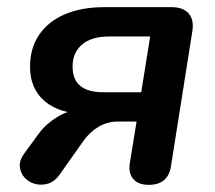

<svg xmlns="http://www.w3.org/2000/svg" viewBox="-20 -509 601 537"><path d="M396 8Q367 8 353 -8Q339 -24 343 -52L362 -169H309Q280 -169 255 -154Q230 -139 212 -113L147 -21Q133 -1 114.5 4.5Q96 10 78.5 5.5Q61 1 49 -12Q37 -25 35.5 -43Q34 -61 48 -80L89 -136Q109 -163 140.5 -182Q172 -201 200 -201H223L222 -190Q146 -191 105 -226Q64 -261 64 -322Q64 -375 90 -412.5Q116 -450 162.5 -469.5Q209 -489 272 -489H460Q492 -489 507.5 -471.5Q523 -454 518 -422L458 -43Q454 -18 438.5 -5Q423 8 396 8ZM268 -251H375L400 -407H286Q236 -407 209.5 -384.5Q183 -362 183 -323Q183 -286 205 -268.5Q227 -251 268 -251Z"/></svg>

Font: Nunito Variable Extra Light
Style: Italic
Weight: 200
Italic angle: -9°
Designer: Vernon Adams
Foundry: Vernon Adams
Version: Version 3.602